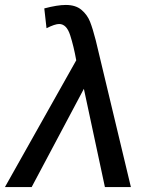

<svg xmlns="http://www.w3.org/2000/svg" viewBox="-63 -756 593 776"><path d="M-43 0H65L276 -397L361 0H466L324 -593Q312 -640 301 -668Q290 -696 266.5 -716Q243 -736 203 -736Q169 -736 116 -722L125 -642Q159 -659 176 -659Q206 -659 220.5 -614Q235 -569 245 -513V-512Z"/></svg>

Font: Geom
Style: Italic
Weight: 400
Italic angle: -10°
Version: Version 1.102